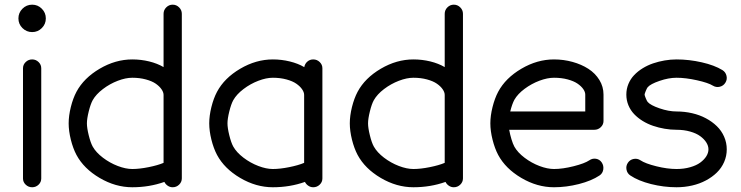

<svg xmlns="http://www.w3.org/2000/svg" viewBox="-20 -789 3121 809"><path d="M76.9 -501.5Q76.9 -516.6 88.3 -527.6Q99.6 -538.6 115.5 -538.6Q131.1 -538.6 142.5 -527.6Q153.8 -516.6 153.8 -501.5V-36.9Q153.8 -21.7 142.6 -10.9Q131.3 0 115.5 0Q99.6 0 88.3 -10.9Q76.9 -21.7 76.9 -36.9ZM156.2 -670.7Q139.4 -653.8 115.5 -653.8Q91.6 -653.8 74.6 -670.7Q57.6 -687.5 57.6 -711.4Q57.6 -735.4 74.6 -752.3Q91.6 -769.3 115.5 -769.3Q139.4 -769.3 156.2 -752.3Q173.1 -735.4 173.1 -711.4Q173.1 -687.5 156.2 -670.7Z M302.2 -402.3Q333.3 -460.2 399.9 -499.4Q466.6 -538.6 537.4 -538.6Q574 -538.6 608.5 -530.2Q643.1 -521.7 669.2 -506.3V-730.7Q669.2 -746.6 680.5 -757.9Q691.9 -769.3 707.5 -769.3Q723.4 -769.3 734.7 -757.9Q746.1 -746.6 746.1 -730.7V-80.8V-77.6V-37.4Q746.1 -22 734.7 -11Q723.4 0 707.5 0Q696 0 686.6 -6.5Q677.2 -12.9 672.6 -22.5Q609.1 0 537.4 0Q466.6 0 399.9 -39.2Q333.3 -78.4 302.2 -136.2Q287.6 -163.8 278.4 -200.7Q269.3 -237.5 269.3 -269.3Q269.3 -301 278.4 -337.9Q287.6 -374.8 302.2 -402.3ZM370.6 -171.4Q384.5 -146.7 413.6 -124.6Q442.6 -102.5 476.1 -89.7Q509.5 -76.9 537.4 -76.9Q567.4 -76.9 606.2 -84.7Q645 -92.5 669.2 -102.8V-388.9Q669.2 -400.4 660.6 -412.8Q652.1 -425.3 636.4 -436.3Q620.6 -447.3 594.6 -454.3Q568.6 -461.4 537.4 -461.4Q509.5 -461.4 476.1 -448.6Q442.6 -435.8 413.6 -413.7Q384.5 -391.6 370.6 -366.9Q361.6 -350.6 353.9 -319.6Q346.2 -288.6 346.2 -269.3Q346.2 -249.8 353.9 -218.8Q361.6 -187.7 370.6 -171.4Z M894.5 -402.3Q925.5 -460.2 992.2 -499.4Q1058.8 -538.6 1129.6 -538.6Q1166.5 -538.6 1201.3 -530Q1236.1 -521.5 1262 -506.1Q1264.6 -520.5 1275.1 -529.5Q1285.6 -538.6 1299.8 -538.6Q1315.7 -538.6 1327 -527.6Q1338.4 -516.6 1338.4 -501.5V-79.8V-76.9V-36.9Q1338.4 -21.7 1327 -10.9Q1315.7 0 1299.8 0Q1288.3 0 1278.9 -6.5Q1269.5 -12.9 1264.9 -22.5Q1201.4 0 1129.6 0Q1058.8 0 992.2 -39.2Q925.5 -78.4 894.5 -136.2Q879.9 -163.8 870.7 -200.7Q861.6 -237.5 861.6 -269.3Q861.6 -301 870.7 -337.9Q879.9 -374.8 894.5 -402.3ZM962.9 -171.4Q976.8 -146.7 1005.9 -124.6Q1034.9 -102.5 1068.4 -89.7Q1101.8 -76.9 1129.6 -76.9Q1159.7 -76.9 1198.5 -84.7Q1237.3 -92.5 1261.5 -102.8V-388.9Q1261.5 -400.4 1252.9 -412.8Q1244.4 -425.3 1228.6 -436.3Q1212.9 -447.3 1186.9 -454.3Q1160.9 -461.4 1129.6 -461.4Q1101.8 -461.4 1068.4 -448.6Q1034.9 -435.8 1005.9 -413.7Q976.8 -391.6 962.9 -366.9Q953.9 -350.6 946.2 -319.6Q938.5 -288.6 938.5 -269.3Q938.5 -249.8 946.2 -218.8Q953.9 -187.7 962.9 -171.4Z M1486.8 -402.3Q1517.8 -460.2 1584.5 -499.4Q1651.1 -538.6 1721.9 -538.6Q1758.5 -538.6 1793.1 -530.2Q1827.6 -521.7 1853.8 -506.3V-730.7Q1853.8 -746.6 1865.1 -757.9Q1876.5 -769.3 1892.1 -769.3Q1908 -769.3 1919.3 -757.9Q1930.7 -746.6 1930.7 -730.7V-80.8V-77.6V-37.4Q1930.7 -22 1919.3 -11Q1908 0 1892.1 0Q1880.6 0 1871.2 -6.5Q1861.8 -12.9 1857.2 -22.5Q1793.7 0 1721.9 0Q1651.1 0 1584.5 -39.2Q1517.8 -78.4 1486.8 -136.2Q1472.2 -163.8 1463 -200.7Q1453.9 -237.5 1453.9 -269.3Q1453.9 -301 1463 -337.9Q1472.2 -374.8 1486.8 -402.3ZM1555.2 -171.4Q1569.1 -146.7 1598.1 -124.6Q1627.2 -102.5 1660.6 -89.7Q1694.1 -76.9 1721.9 -76.9Q1752 -76.9 1790.8 -84.7Q1829.6 -92.5 1853.8 -102.8V-388.9Q1853.8 -400.4 1845.2 -412.8Q1836.7 -425.3 1820.9 -436.3Q1805.2 -447.3 1779.2 -454.3Q1753.2 -461.4 1721.9 -461.4Q1694.1 -461.4 1660.6 -448.6Q1627.2 -435.8 1598.1 -413.7Q1569.1 -391.6 1555.2 -366.9Q1546.1 -350.6 1538.5 -319.6Q1530.8 -288.6 1530.8 -269.3Q1530.8 -249.8 1538.5 -218.8Q1546.1 -187.7 1555.2 -171.4Z M2147.5 -368.9Q2137.7 -350.8 2129.9 -319.3H2446V-390.4Q2446 -401.6 2437.5 -413.8Q2429 -426 2413.2 -436.8Q2397.5 -447.5 2371.5 -454.5Q2345.5 -461.4 2314.2 -461.4Q2286.4 -461.4 2252.9 -448.9Q2219.5 -436.3 2190.4 -414.7Q2161.4 -393.1 2147.5 -368.9ZM2463.1 -113.5Q2476.3 -122.6 2491.5 -120Q2506.6 -117.4 2515.4 -104.5Q2524.4 -91.1 2521.9 -74.7Q2519.3 -58.3 2506.1 -49.6Q2472.4 -27.1 2419.3 -13.5Q2366.2 0 2314.2 0Q2243.4 0 2176.8 -39.2Q2110.1 -78.4 2079.1 -136.2Q2064.5 -163.8 2055.3 -200.7Q2046.1 -237.5 2046.1 -269.3Q2046.1 -301 2055.3 -337.9Q2064.5 -374.8 2079.1 -402.3Q2110.1 -460.2 2176.8 -499.4Q2243.4 -538.6 2314.2 -538.6Q2354.7 -538.6 2392.3 -528.2Q2429.9 -517.8 2459 -499.1Q2488 -480.5 2505.5 -452.1Q2522.9 -423.8 2522.9 -390.4V-279.3Q2522.9 -264.2 2511.6 -253.2Q2500.2 -242.2 2484.4 -242.2H2125.5Q2128.9 -222.7 2135 -202.5Q2141.1 -182.4 2147.5 -170.7Q2161.4 -146.2 2190.4 -124.3Q2219.5 -102.3 2252.9 -89.6Q2286.4 -76.9 2314.2 -76.9Q2350.8 -76.9 2397.1 -88.6Q2443.4 -100.3 2463.1 -113.5Z M2830.6 -242.2Q2805.7 -242.2 2780.6 -246.5Q2755.6 -250.7 2731.9 -258.8Q2708.3 -266.8 2687.7 -279.5Q2667.2 -292.2 2652 -308.2Q2636.7 -324.2 2627.9 -345.3Q2619.1 -366.5 2619.1 -390.4Q2619.1 -414.3 2627.9 -435.4Q2636.7 -456.5 2652 -472.5Q2667.2 -488.5 2687.7 -501.2Q2708.3 -513.9 2731.9 -522Q2755.6 -530 2780.6 -534.3Q2805.7 -538.6 2830.6 -538.6Q2883.5 -538.6 2937 -526.4Q2990.5 -514.2 3023.9 -493.7Q3037.4 -485.4 3041.1 -469.8Q3044.9 -454.3 3036.6 -440.9Q3028.3 -427.2 3012.9 -423.5Q2997.6 -419.7 2983.9 -428Q2964.4 -440.2 2916.7 -450.8Q2869.1 -461.4 2830.6 -461.4Q2797.4 -461.4 2759 -448.2Q2720.7 -435.1 2709 -421.4Q2705.6 -417.2 2700.8 -405.4Q2696 -393.6 2696 -390.4Q2696 -387.2 2700.8 -375.4Q2705.6 -363.5 2709 -359.4Q2720.7 -345.7 2759 -332.5Q2797.4 -319.3 2830.6 -319.3Q2864.5 -319.3 2896.2 -312Q2928 -304.7 2954.3 -290.6Q2980.7 -276.6 3000.5 -257.3Q3020.3 -238 3031.2 -212.9Q3042.2 -187.7 3042.2 -159.7Q3042.2 -131.6 3031.2 -106.4Q3020.3 -81.3 3000.5 -62Q2980.7 -42.7 2954.3 -28.7Q2928 -14.6 2896.2 -7.3Q2864.5 0 2830.6 0Q2776.6 0 2723 -13.5Q2669.4 -27.1 2636 -49.6Q2622.8 -58.3 2619.8 -74.1Q2616.7 -89.8 2625.5 -103Q2634.3 -116.2 2649.9 -119.3Q2665.5 -122.3 2678.7 -113.5Q2699.2 -99.9 2745.5 -88.4Q2791.7 -76.9 2830.6 -76.9Q2861.8 -76.9 2887.9 -84.4Q2914.1 -91.8 2930.5 -103.9Q2947 -116 2956.1 -130.5Q2965.1 -145 2965.1 -159.7Q2965.1 -174.3 2956.1 -188.7Q2947 -203.1 2930.5 -215.2Q2914.1 -227.3 2887.9 -234.7Q2861.8 -242.2 2830.6 -242.2Z"/></svg>

Font: Tecnico
Style: Grueso
Weight: 700
Version: Version 1.3